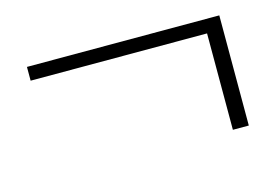

<svg xmlns="http://www.w3.org/2000/svg" viewBox="-49 -467 618 431"><g transform="rotate(-15 260.5 -251.0)"><path d="M447 -123V-347H37V-379H484V-123Z"/></g></svg>

Font: Noto Sans SC Thin
Style: Regular
Weight: 100
Designer: Ryoko NISHIZUKA 西塚涼子 (kana, bopomofo & ideographs); Paul D. Hunt (Latin, Greek & Cyrillic); Sandoll Communications 산돌커뮤니
Foundry: Adobe
Version: Version 2.004-H2;hotconv 1.0.118;makeotfexe 2.5.65603